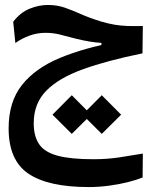

<svg xmlns="http://www.w3.org/2000/svg" viewBox="-20 -446 626 781"><path d="M340.8 314.9Q176.3 314.9 95.7 260.5Q15.1 206.1 15.1 76.2Q15.1 -32.2 69.6 -100.6Q124 -168.9 223.4 -210.2Q322.8 -251.5 457 -275.9L458.5 -247.1L392.6 -254.4V-271.5Q370.1 -272.9 345.2 -276.9Q320.3 -280.8 288.6 -288.6Q252 -298.3 223.9 -305.4Q195.8 -312.5 165.5 -312.5Q131.3 -312.5 99.9 -301Q68.4 -289.6 42.5 -271L33.7 -357.4Q62.5 -395 100.1 -410.4Q137.7 -425.8 174.8 -425.8Q212.4 -425.8 244.4 -414.6Q276.4 -403.3 310.8 -387.9Q345.2 -372.6 390.1 -358.9Q420.9 -349.6 446.3 -345.5Q471.7 -341.3 498.8 -340.3Q525.9 -339.4 561 -340.3L559.6 -229Q415.5 -199.7 316.9 -164.1Q218.3 -128.4 167.7 -76.4Q117.2 -24.4 117.2 55.2Q117.2 108.4 139.2 140.6Q161.1 172.9 214.1 187.3Q267.1 201.7 359.9 201.7Q417 201.7 467.5 193.8Q518.1 186 561 178.7L560.1 275.9Q536.6 285.6 501 294.7Q465.3 303.7 423.8 309.3Q382.3 314.9 340.8 314.9ZM394 98.6 315.4 20.5 394 -58.6 472.7 20.5ZM272 98.6 193.4 20.5 272 -58.6 350.6 20.5Z"/></svg>

Font: Cascadia Code Medium
Style: Regular
Weight: 500
Monospace: yes
Designer: Aaron Bell
Foundry: Saja Typeworks
Version: Version 2407.024